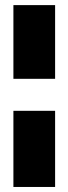

<svg xmlns="http://www.w3.org/2000/svg" viewBox="-20 -742 270 762"><path d="M198.7 -429.2H33.2V-721.7H198.7ZM198.7 0H33.2V-302.2H198.7Z"/></svg>

Font: Estedad-FD ExtraBold
Style: Regular
Weight: 800
Designer: Amin Abedi
Version: Version 7.3